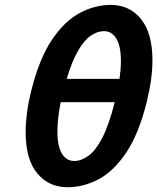

<svg xmlns="http://www.w3.org/2000/svg" viewBox="-20 -765 653 797"><path d="M109.9 -388.7Q142.6 -520.5 194.6 -598.4Q246.6 -676.3 309.8 -710.4Q373 -744.6 439.5 -744.6Q518.1 -744.6 565.4 -686Q612.8 -627.4 612.8 -514.2Q612.8 -438 588.9 -340.8Q556.2 -209.5 504.4 -132.1Q452.6 -54.7 389.9 -21.2Q327.1 12.2 260.3 12.2Q182.1 12.2 134.3 -45.9Q86.4 -104 86.4 -217.3Q86.4 -254.4 92 -297.1Q97.7 -339.8 109.9 -388.7ZM287.6 -96.7Q316.9 -96.7 346.7 -117.9Q376.5 -139.2 404.3 -192.1Q432.1 -245.1 456.1 -340.8H231.9Q218.3 -271 218.3 -219.7Q218.3 -157.7 237.1 -127.2Q255.9 -96.7 287.6 -96.7ZM412.1 -635.7Q385.3 -635.7 358.2 -617.9Q331.1 -600.1 305.4 -556.9Q279.8 -513.7 256.8 -437.5H476.1Q481.9 -478.5 481.9 -511.2Q481.9 -573.7 462.9 -604.7Q443.8 -635.7 412.1 -635.7Z"/></svg>

Font: Andika
Style: Bold Italic
Weight: 700
Italic angle: -14°
Designer: Victor Gaultney, Annie Olsen, Julie Remington, Don Collingsworth, Eric Hays, Becca Hirsbrunner
Foundry: SIL International
Version: Version 6.101